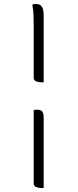

<svg xmlns="http://www.w3.org/2000/svg" viewBox="-20 -783 390 963"><path d="M142 -760Q151 -763 159 -763Q177 -763 185 -755Q194 -746 196.5 -733Q199 -720 199 -703V-370H189Q173 -370 161 -375Q149 -380 149 -393V-653Q149 -681 148 -707.5Q147 -734 142 -760ZM149 -230Q154 -233 163 -233Q186 -233 192.5 -223Q199 -213 199 -196V160H189Q173 160 161 155Q149 150 149 137Z"/></svg>

Font: Recursive Sn Csl St Lt
Style: Regular
Weight: 300
Version: Version 1.079;hotconv 1.0.112;makeotfexe 2.5.65598; ttfautoh